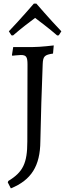

<svg xmlns="http://www.w3.org/2000/svg" viewBox="-20 -897 367 1061"><path d="M52 -701C100 -743 146 -777 174 -798C201 -777 249 -742 296 -701L305 -702L319 -724C254 -792 181 -877 181 -877H167C167 -877 94 -792 29 -724L43 -702ZM40 144C153 98 202 20 203 -116C204 -198 212 -455 216 -544C218 -586 226 -594 273 -601L277 -646C277 -646 204 -637 161 -637H53L46 -593L48 -589C48 -589 83 -593 95 -593C125 -593 132 -583 132 -540L131 -115C131 5 107 54 26 103L23 111Z"/></svg>

Font: Alegreya SC
Style: Regular
Weight: 400
Designer: Juan Pablo del Peral
Foundry: Huerta Tipografica
Version: Version 2.007;PS 002.007;hotconv 1.0.88;makeotf.lib2.5.64775